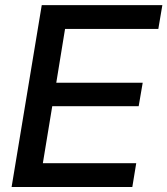

<svg xmlns="http://www.w3.org/2000/svg" viewBox="-20 -748 669 768"><path d="M26.4 0 147 -727.5H629.4L613.3 -632.3H240.2L205.1 -417H550.8L534.7 -323.2H189L151.4 -95.2H524.9L509.3 0Z"/></svg>

Font: Inter 28pt Medium
Style: Italic
Weight: 500
Italic angle: -9.3988°
Designer: Rasmus Andersson
Foundry: rsms
Version: Version 4.001;git-66647c0bb